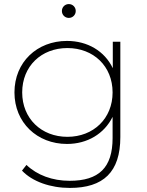

<svg xmlns="http://www.w3.org/2000/svg" viewBox="-20 -725 720 943"><path d="M311 -53C183 -53 89 -143 89 -271C89 -400 183 -489 311 -489C439 -489 533 -400 533 -271C533 -143 439 -53 311 -53ZM309 -18C409 -18 492 -68 533 -151V-47C533 98 466 163 322 163C237 163 162 135 110 85L88 113C139 167 228 198 323 198C488 198 571 120 571 -52V-520H534V-390C494 -474 410 -524 309 -524C162 -524 51 -420 51 -271C51 -123 162 -18 309 -18ZM318 -637C337 -637 352 -652 352 -671C352 -690 337 -705 318 -705C299 -705 284 -690 284 -671C284 -652 299 -637 318 -637Z"/></svg>

Font: Montserrat-Alt1 ExtLt
Style: Regular
Weight: 200
Designer: Differentunic
Foundry: Differentunic
Version: Version 7.222